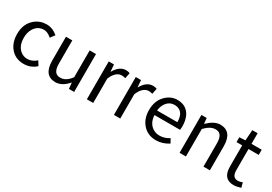

<svg xmlns="http://www.w3.org/2000/svg" viewBox="26 -1533 3381 2384"><g transform="rotate(30 1716.0 -341.0)"><path d="M305.7 12.7Q181.6 12.7 110.4 -78.1Q50.8 -155.3 50.8 -271.5Q50.8 -418 148.4 -499Q219.7 -556.6 313.5 -556.6Q399.4 -555.7 471.7 -493.2L424.8 -431.6Q369.1 -481.4 316.4 -481.4Q230.5 -481.4 181.6 -405.3Q146.5 -348.6 146.5 -271.5Q146.5 -152.3 218.8 -95.7Q259.8 -63.5 314.5 -63.5Q383.8 -64.5 442.4 -117.2L481.4 -55.7Q406.2 12.7 305.7 12.7Z M758.8 12.7Q594.7 10.7 593.8 -199.2V-543H684.6V-210Q684.6 -93.8 747.1 -72.3Q764.6 -66.4 787.1 -66.4Q849.6 -66.4 904.3 -123Q918 -138.7 933.6 -158.2V-543H1024.4V0H949.2L941.4 -85H938.5Q860.4 4.9 775.4 11.7Q766.6 12.7 758.8 12.7Z M1207 0V-543H1282.2L1290 -444.3H1293Q1346.7 -541 1425.8 -554.7Q1436.5 -556.6 1447.3 -556.6Q1483.4 -556.6 1504.9 -544.9L1488.3 -464.8Q1464.8 -473.6 1435.5 -473.6Q1369.1 -473.6 1321.3 -396.5Q1308.6 -375 1297.9 -348.6V0Z M1594.7 0V-543H1669.9L1677.7 -444.3H1680.7Q1734.4 -541 1813.5 -554.7Q1824.2 -556.6 1835 -556.6Q1871.1 -556.6 1892.6 -544.9L1876 -464.8Q1852.5 -473.6 1823.2 -473.6Q1756.8 -473.6 1709 -396.5Q1696.3 -375 1685.5 -348.6V0Z M2201.2 12.7Q2079.1 12.7 2005.9 -75.2Q1941.4 -153.3 1941.4 -271.5Q1941.4 -412.1 2031.2 -494.1Q2099.6 -556.6 2186.5 -556.6Q2318.4 -556.6 2373 -446.3Q2402.3 -384.8 2402.3 -301.8Q2402.3 -275.4 2398.4 -250H2032.2Q2038.1 -136.7 2116.2 -86.9Q2158.2 -59.6 2212.9 -59.6Q2286.1 -60.5 2348.6 -102.5L2381.8 -43Q2295.9 12.7 2201.2 12.7ZM2031.2 -315.4H2322.3Q2322.3 -451.2 2230.5 -478.5Q2210 -484.4 2187.5 -484.4Q2110.4 -484.4 2065.4 -416Q2037.1 -373 2031.2 -315.4Z M2536.1 0V-543H2611.3L2619.1 -464.8H2622.1Q2710.9 -551.8 2793.9 -556.6Q2799.8 -556.6 2804.7 -556.6Q2969.7 -554.7 2970.7 -343.8V0H2878.9V-332Q2878.9 -448.2 2817.4 -470.7Q2798.8 -476.6 2776.4 -476.6Q2717.8 -476.6 2657.2 -422.9Q2643.6 -410.2 2627 -393.6V0Z M3317.4 12.7Q3182.6 12.7 3166 -121.1Q3163.1 -143.6 3163.1 -168V-468.8H3082V-538.1L3167 -543L3177.7 -695.3H3253.9V-543H3400.4V-468.8H3253.9V-166Q3253.9 -76.2 3310.5 -63.5Q3323.2 -60.5 3337.9 -60.5Q3362.3 -60.5 3399.4 -75.2L3418 -6.8Q3355.5 12.7 3317.4 12.7Z"/></g></svg>

Font: Taipei Sans TC Beta
Style: Regular
Weight: 400
Designer: JT Foundry
Foundry: JT Foundry
Version: Version 1.000